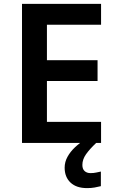

<svg xmlns="http://www.w3.org/2000/svg" viewBox="-20 -734 598 986"><path d="M499 0H93V-714H499V-607H221V-425H481V-318H221V-108H499ZM403 113Q403 134 414.5 144.5Q426 155 445 155Q461 155 474.5 152Q488 149 498 147V222Q482 226 465.5 229Q449 232 427 232Q372 232 342 203.5Q312 175 312 127Q312 98 326.5 71.5Q341 45 365 22.5Q389 0 415 -16L474 0Q440 32 421.5 58.5Q403 85 403 113Z"/></svg>

Font: Noto Sans Hanifi Rohingya SemiBold
Style: Regular
Weight: 600
Version: Version 2.101